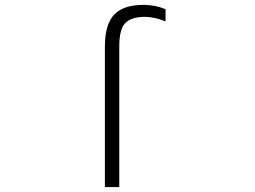

<svg xmlns="http://www.w3.org/2000/svg" viewBox="-20 -761 1040 782"><path d="M465.8 -573.2V1H407.2V-571.3Q407.2 -661.1 444.8 -701.2Q482.4 -741.2 565.4 -741.2Q611.3 -741.2 654.3 -723.6V-673.8Q611.3 -691.4 572.3 -692.4Q513.7 -692.4 489.7 -666.5Q465.8 -640.6 465.8 -573.2Z"/></svg>

Font: Gen Shin Gothic Monospace Light
Style: Regular
Weight: 300
Designer: [Source Han Sans]
Ryoko NISHIZUKA  (kana & ideographs); Paul D. Hunt (Latin, Greek & Cyrillic); Wenlong ZHANG  (bopomofo
Version: Version 1.002.20150607